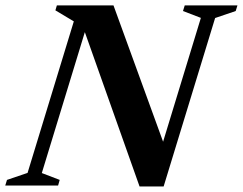

<svg xmlns="http://www.w3.org/2000/svg" viewBox="-46 -690 904 714"><path d="M754 -623 562.5 3.5H473L269.5 -570.5L109.5 -46.5L176 -21L170 0H-26.5L-20 -21L56.5 -47L228.5 -610.5L160 -651.5L165.5 -670H376L560.5 -163L701 -623.5L634.5 -649L641 -670H837L830.5 -649Z"/></svg>

Font: Newsreader Text
Style: Bold Italic
Weight: 700
Italic angle: -17°
Designer: Hugues Gentile
Foundry: Production Type
Version: Version 1.001